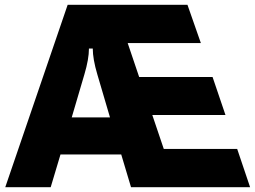

<svg xmlns="http://www.w3.org/2000/svg" viewBox="-20 -783 1068 803"><path d="M192 0H2L263 -763H764L820 -603H514L562 -461H869L923 -302H617L665 -160H972L1026 0H528L487 -137H233ZM280 -292H440L387 -472Q368 -536 368 -580H352Q352 -536 333 -472Z"/></svg>

Font: Open Sauce Sans Black
Style: Regular
Weight: 900
Designer: Alfredo Marco Pradil
Foundry: Creative Sauce Fz LLC
Version: Version 1.477